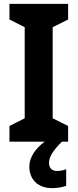

<svg xmlns="http://www.w3.org/2000/svg" viewBox="-20 -734 402 995"><path d="M234 110C234 77 257 44 301 0H333V-81L253 -121V-593L333 -633V-714H29V-633L108 -593V-121L29 -81V0H212C166 33 132 80 132 129C132 195 175 241 251 241C282 241 304 235 323 229V143C311 148 294 152 274 152C250 152 234 137 234 110Z"/></svg>

Font: Noto Sans Kannada SemiCondensed
Style: Bold
Weight: 700
Width: 4
Designer: Jelle Bosma - Monotype Design Team
Foundry: Monotype Imaging Inc.
Version: Version 2.005